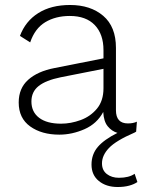

<svg xmlns="http://www.w3.org/2000/svg" viewBox="-20 -530 583 770"><path d="M452 220Q406 220 376.5 196Q347 172 347 130Q347 89 372 59.5Q397 30 451 3Q428 -4 412 -23.5Q396 -43 394 -81Q369 -34 319 -12Q269 10 218 10Q147 10 101 -23Q55 -56 55 -119Q55 -176 93 -210Q131 -244 198 -257L395 -296V-329Q395 -393 360 -429.5Q325 -466 260 -466Q203 -466 161.5 -441Q120 -416 101 -360L60 -386Q82 -445 133.5 -477.5Q185 -510 261 -510Q343 -510 394 -466.5Q445 -423 445 -338V-88Q445 -35 493 -35Q514 -35 529 -42L526 -2Q523 0 519 2Q445 34 417 63.5Q389 93 389 125Q389 153 408.5 168Q428 183 457 183Q497 183 520 167L531 200Q518 209 498 214.5Q478 220 452 220ZM106 -123Q106 -81 137 -57.5Q168 -34 225 -34Q264 -34 303.5 -48.5Q343 -63 369 -94.5Q395 -126 395 -176V-254L223 -220Q164 -208 135 -185Q106 -162 106 -123Z"/></svg>

Font: Work Sans Light
Style: Regular
Weight: 300
Designer: Wei Huang
Foundry: Wei Huang
Version: Version 2.012; ttfautohint (v1.8.3)